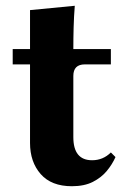

<svg xmlns="http://www.w3.org/2000/svg" viewBox="-20 -630 424 665"><path d="M364 -102 380 -86Q369 -61 350 -38Q331 -15 301.5 0Q272 15 229 15Q158 15 121 -27Q84 -69 84 -135V-407H24V-460H84V-595L239 -610Q236 -572 235 -535Q234 -498 234 -460H364V-407H274Q234 -407 234 -367V-155Q234 -75 299 -75Q337 -75 364 -102Z"/></svg>

Font: Bona Nova SC
Style: Bold
Weight: 700
Designer: Mateusz Machalski
Foundry: Capitalics
Version: Version 4.001; ttfautohint (v1.8.4.7-5d5b)